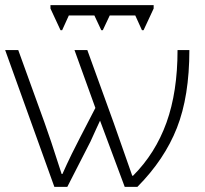

<svg xmlns="http://www.w3.org/2000/svg" viewBox="-20 -725 796 745"><path d="M0 -530.8H50.8L152.8 -249Q171.9 -197.3 219.2 -49.8H222.2Q238.8 -87.4 258.5 -127.7Q278.3 -168 350.1 -306.2L269 -530.8H318.8L420.9 -249L493.2 -43H496.1Q583 -129.9 626 -249.3Q668.9 -368.7 668.9 -530.8H714.8Q714.8 -351.6 666.5 -228.8Q618.2 -106 513.2 0H463.9L368.2 -256.8L353.5 -225.1Q335.4 -185.1 331.1 -175.8Q326.7 -166.5 241.2 0H190.9ZM175.8 -691.9V-705.1H576.2V-691.9L537.1 -607.9H530.8L504.9 -665H405.8L378.9 -607.9H373L346.2 -665H247.1L221.2 -607.9H214.8Z"/></svg>

Font: Open Sans Light
Style: Regular
Weight: 300
Foundry: Ascender Corporation
Version: Version 1.10